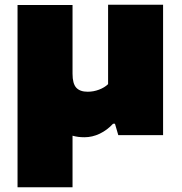

<svg xmlns="http://www.w3.org/2000/svg" viewBox="-20 -570 766 810"><path d="M668 -550V0H479L465 -48H457Q432 -21 400.8 -6Q369.5 9 336 9Q308.5 9 286 2.5V220H54V-549H286V-259Q286 -217 301.8 -200Q317.5 -183 350 -183Q374.5 -183 397.8 -191.8Q421 -200.5 436 -215V-550Z"/></svg>

Font: Encode Sans Expanded Black
Style: Regular
Weight: 900
Width: 7
Designer: Multiple Designers
Foundry: Impallari Type
Version: Version 2.000